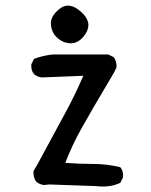

<svg xmlns="http://www.w3.org/2000/svg" viewBox="-20 -664 540 685"><path d="M323.2 0 156.2 -5.9 136.7 -3.9Q121.1 -5.9 109.4 -15.6Q97.7 -31.2 99.6 -53.7L113.3 -77.1Q169.9 -182.6 208 -252Q246.1 -321.3 277.3 -393.6L128.9 -387.7Q113.3 -389.6 101.6 -399.4Q89.8 -413.1 91.8 -434.6L101.6 -454.1Q132.8 -465.8 168 -469.7H366.2L385.7 -460Q397.5 -444.3 395.5 -422.9L385.7 -403.3Q299.8 -258.8 268.1 -201.2Q236.3 -143.6 212.9 -83Q261.7 -79.1 312 -79.1Q362.3 -79.1 409.2 -67.4Q420.9 -53.7 418.9 -31.2L409.2 -11.7Q372.1 5.9 323.2 0ZM220.7 -510.7Q197.3 -514.6 179.7 -533.7Q162.1 -552.7 161.6 -580.6Q161.1 -608.4 194.3 -633.8Q227.5 -659.2 269.5 -621.6Q311.5 -584 285.2 -543.5Q258.8 -502.9 220.7 -510.7Z"/></svg>

Font: JasonHandwriting4
Style: Regular
Weight: 400
Version: Version 1.01.21